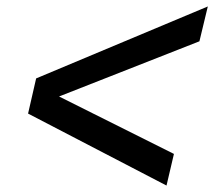

<svg xmlns="http://www.w3.org/2000/svg" viewBox="-20 -596 664 595"><path d="M624 -576 598 -468 163 -297 519 -119 496 -21 67 -244 92 -353Z"/></svg>

Font: Work Sans Medium
Style: Italic
Weight: 500
Italic angle: -13°
Designer: Wei Huang
Foundry: Wei Huang
Version: Version 2.012; ttfautohint (v1.8.3)